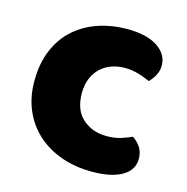

<svg xmlns="http://www.w3.org/2000/svg" viewBox="-83 -580 655 674"><g transform="rotate(15 244.5 -243.0)"><path d="M326 -367Q301 -367 278.5 -359Q256 -351 239.5 -335.5Q223 -320 213 -297Q203 -274 203 -243Q203 -181 238.5 -150Q274 -119 325 -119Q355 -119 377 -126Q399 -133 416 -141Q436 -127 446 -110.5Q456 -94 456 -71Q456 -30 417 -7.5Q378 15 309 15Q246 15 195 -3.5Q144 -22 107.5 -55.5Q71 -89 51 -136Q31 -183 31 -240Q31 -306 52.5 -355.5Q74 -405 111 -437Q148 -469 196.5 -485Q245 -501 299 -501Q371 -501 410 -475Q449 -449 449 -408Q449 -389 440 -372.5Q431 -356 419 -344Q402 -352 378 -359.5Q354 -367 326 -367Z"/></g></svg>

Font: Baloo Cyrillic
Style: Regular
Weight: 400
Designer: Ek Type, Denis Ignatov
Foundry: Ek Type
Version: Version 1.50 July 26, 2019